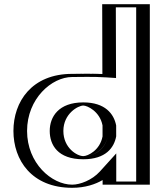

<svg xmlns="http://www.w3.org/2000/svg" viewBox="-20 -880 782 915"><path d="M257 -256C257 -327 310 -377 377 -377C434.8 -377 482.6 -338.7 493.6 -281.6L493.7 -230.9C483.3 -174.3 437.4 -136 377 -136C305 -136 257 -186 257 -256ZM669 0H494V-58C456 -16 394 15 324 15C174 15 69 -106 69 -256C69 -406 174 -528 324 -528C354.2 -528 424 -530.5 492.9 -526L492 -860H669ZM508.7 -229.5 508.6 -283C496 -348 442.6 -392 377 -392C302.1 -392 242 -335.2 242 -256C242 -178.3 297 -121 377 -121C445.1 -121 496.8 -165.1 508.7 -229.5ZM654 -15V-845H507L508 -510L491.9 -511C423.9 -515.5 354.7 -513 324 -513C183.2 -513 84 -399 84 -256C84 -113 183.1 0 324 0C389.6 0 447.7 -29.2 482.9 -68.1L509 -96.9V-15ZM377 -121C297 -121 242 -178.3 242 -256C242 -335.2 302.1 -392 377 -392C442.6 -392 496 -348 508.6 -283L508.7 -229.5C496.8 -165.1 445.1 -121 377 -121ZM654 -15H509V-96.9L482.9 -68.1C447.7 -29.2 389.6 0 324 0C183.1 0 84 -113 84 -256C84 -399 183.2 -513 324 -513C354.7 -513 423.9 -515.5 491.9 -511L508 -510L507 -845H654ZM493.7 -230.9 493.6 -281.6C482.6 -338.7 434.7 -377 377 -377C310 -377 257 -327 257 -256C257 -186.1 305.1 -136 377 -136C438.6 -136 483.7 -176.9 493.7 -230.9ZM324 -528C174 -528 69 -406 69 -256C69 -106 174 15 324 15C394 15 456 -16 494 -58V0H669V-860H492L492.9 -526C429 -530.2 352.9 -528 324 -528ZM533.7 -230.3 533.6 -282.1C523 -337.1 481.4 -392 377 -392C259.5 -392 217 -323.6 217 -256C217 -189.6 254.9 -121 377 -121C483.8 -121 523.7 -176 533.7 -230.3ZM629 -15H534V-148.9L456.1 -62.8C418.4 -21.2 361.5 0 324 0C226.6 0 109 -101.7 109 -256C109 -410.3 226.7 -513 324 -513C358.1 -513 423.3 -515.3 486.1 -511.2L533 -508.2L532 -845H629ZM377 -136C347.4 -136 282 -174.7 282 -256C282 -338.6 352.6 -377 377 -377C395.8 -377 455.6 -349.5 468.6 -282.5L468.7 -230C456.4 -163.6 398.6 -136 377 -136ZM694 0V-860H467L467.9 -527.4C403.7 -529.9 347.4 -528 324 -528C130.6 -528 44 -394.7 44 -256C44 -117.3 130.6 15 324 15C386.9 15 435.4 -2.3 469 -21.9V0Z"/></svg>

Font: Hussar Outliner
Style: Regular
Weight: 700
Foundry: Cannot Into Space Fonts
Version: Version 0.92